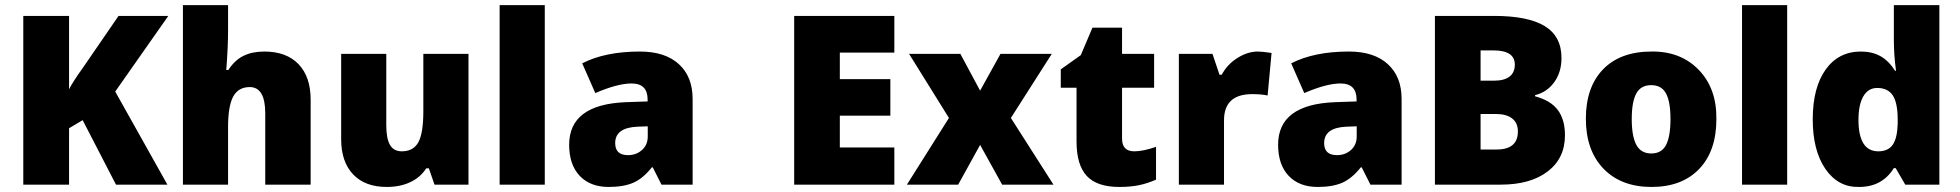

<svg xmlns="http://www.w3.org/2000/svg" viewBox="-20 -728 7728 757"><path d="M252.3 0H71.8V-665.3H252.3V-376.1Q267.4 -406 307.4 -461.6L447.4 -665.3H643.6L434.3 -367L640 0H437.3L305.9 -254.3L252.3 -222.4Z M1204.8 0H1025.8V-281.1Q1025.8 -384.7 964.6 -384.7Q920.1 -384.7 899.6 -347.6Q879.2 -310.4 879.2 -226.5V0H701.2V-707.8H879.2V-607.2Q879.2 -542.5 872.1 -452H880.2Q905.5 -490.9 939.8 -507.8Q974.2 -524.8 1022.2 -524.8Q1109.2 -524.8 1157 -475Q1204.8 -425.2 1204.8 -335.2Z M1827.1 0H1693.1L1670.9 -64.2H1660.3Q1638 -28.8 1597.8 -9.9Q1557.6 9.1 1504.6 9.1Q1419.6 9.1 1372.3 -40.4Q1325.1 -90 1325.1 -179.5V-515.7H1503V-234.1Q1503 -182.5 1517.4 -157Q1531.9 -131.4 1564.2 -131.4Q1610.2 -131.4 1629.7 -167.6Q1649.1 -203.7 1649.1 -289.7V-515.7H1827.1Z M2127.9 -707.8V0H1949.9V-707.8Z M2710.8 0H2588L2553.6 -68.3H2550.1Q2515.2 -24.3 2477 -7.6Q2438.8 9.1 2380.2 9.1Q2306.9 9.1 2265.4 -34.9Q2224 -78.9 2224 -157.2Q2224 -316 2446.9 -325.1L2533.4 -328.1V-335.2Q2533.4 -398.9 2470.2 -398.9Q2414.6 -398.9 2327.1 -361L2275.5 -478.3Q2366 -524.8 2503 -524.8Q2602.1 -524.8 2656.5 -475.2Q2710.8 -425.7 2710.8 -338.2ZM2405.5 -163.8Q2405.5 -116.3 2456 -116.3Q2488.4 -116.3 2511.1 -136.5Q2533.9 -156.7 2533.9 -190.1V-230L2492.9 -228.5Q2405.5 -224.5 2405.5 -163.8Z M3506.1 -146.6V0H3111.2V-665.3H3506.1V-520.7H3291.2V-416.1H3490.4V-272H3291.2V-146.6Z M3555.6 0 3721.4 -262.9 3564.2 -515.7H3766.4L3844.3 -370.6L3924.7 -515.7H4126.9L3965.6 -262.9L4133.5 0H3931.2L3844.3 -156.7L3757.8 0Z M4403.9 -181.5Q4403.9 -131.4 4452 -131.4Q4487.4 -131.4 4537.9 -149.1V-19.7Q4505.1 -5.1 4471.4 2Q4437.8 9.1 4393.3 9.1Q4304.9 9.1 4264.7 -34.4Q4224.5 -77.9 4224.5 -169.9V-382.2H4162.3V-454.5L4241.2 -510.6L4287.2 -618.8H4403.9V-515.7H4530.3V-382.2H4403.9Z M4939.3 -524.8Q4956.5 -524.8 4993.4 -519.2L4977.8 -351.4Q4954.5 -356.9 4917.1 -356.9Q4805.9 -356.9 4805.9 -253.3V0H4627.9V-515.7H4760.4L4788.2 -433.3H4796.8Q4819 -474.7 4859.2 -499.7Q4899.4 -524.8 4939.3 -524.8Z M5506.1 0H5383.2L5348.8 -68.3H5345.3Q5310.4 -24.3 5272.2 -7.6Q5234.1 9.1 5175.4 9.1Q5102.1 9.1 5060.7 -34.9Q5019.2 -78.9 5019.2 -157.2Q5019.2 -316 5242.2 -325.1L5328.6 -328.1V-335.2Q5328.6 -398.9 5265.4 -398.9Q5209.8 -398.9 5122.3 -361L5070.8 -478.3Q5161.3 -524.8 5298.3 -524.8Q5397.4 -524.8 5451.7 -475.2Q5506.1 -425.7 5506.1 -338.2ZM5200.7 -163.8Q5200.7 -116.3 5251.3 -116.3Q5283.6 -116.3 5306.4 -136.5Q5329.1 -156.7 5329.1 -190.1V-230L5288.2 -228.5Q5200.7 -224.5 5200.7 -163.8Z M5877.1 -278.6H5817.5V-138.5H5880.7Q5964.6 -138.5 5964.6 -209.8Q5964.6 -243.2 5942.1 -260.9Q5919.6 -278.6 5877.1 -278.6ZM5817.5 -529.3V-410H5871.6Q5910.5 -410 5931.5 -425.9Q5952.5 -441.9 5952.5 -473.2Q5952.5 -529.3 5868 -529.3ZM5637.5 0V-665.3H5869.6Q6005.1 -665.3 6070.8 -624.9Q6136.5 -584.4 6136.5 -499.5Q6136.5 -443.4 6107.9 -403.9Q6079.4 -364.5 6032.4 -352.9V-348.3Q6093.5 -332.2 6121.8 -294.5Q6150.2 -256.8 6150.2 -194.6Q6150.2 -104.1 6082.2 -52.1Q6014.2 0 5896.4 0Z M6566.2 -258.6Q6566.2 -327.1 6548.5 -359.7Q6530.8 -392.3 6490.1 -392.3Q6449.4 -392.3 6431.5 -359.5Q6413.5 -326.6 6413.5 -258.6Q6413.5 -190.6 6431.7 -156.7Q6449.9 -122.9 6490.6 -122.9Q6531.3 -122.9 6548.8 -156.5Q6566.2 -190.1 6566.2 -258.6ZM6747.2 -258.8Q6747.2 -132.5 6679.2 -61.7Q6611.2 9.1 6491.4 9.1Q6371.6 9.1 6301.8 -63.2Q6232.6 -135.5 6232.6 -259.9Q6232.6 -384.2 6300.3 -454.5Q6368.6 -524.8 6491.4 -524.8Q6606.2 -526.3 6677.5 -452.7Q6748.7 -379.2 6747.2 -258.8Z M7026.3 -707.8V0H6848.3V-707.8Z M7317 -524.8Q7360.5 -524.8 7393.1 -507.1Q7425.7 -489.4 7452 -448.9H7455.5Q7446.9 -511.6 7446.9 -570.3V-707.8H7626.4V0H7491.9L7454 -65.2H7446.9Q7400.9 9.1 7309.9 9.1Q7227.5 11.1 7177.2 -61.7Q7126.9 -134.5 7127.1 -258.8Q7127.4 -383.2 7178.2 -454Q7229 -524.8 7317 -524.8ZM7462.1 -241.2V-255.3Q7462.1 -322.5 7442.6 -351.9Q7423.2 -381.2 7381.2 -381.2Q7345.8 -381.2 7326.6 -348.3Q7307.4 -315.5 7307.4 -254.8Q7307.4 -194.1 7326.8 -162.8Q7346.3 -131.4 7385.5 -131.4Q7424.7 -131.4 7442.6 -157.5Q7460.6 -183.5 7462.1 -241.2Z"/></svg>

Font: Khula ExtraBold
Style: Regular
Weight: 800
Designer: Erin McLaughlin, Steve Matteson
Version: Version 1.002;PS 1.0;hotconv 1.0.72;makeotf.lib2.5.5900; ttf